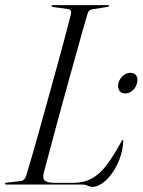

<svg xmlns="http://www.w3.org/2000/svg" viewBox="-24 -720 557 749"><path d="M297.5 0H1Q-1.5 0 -3 -0.8Q-4.5 -1.5 -4.5 -3Q-4.5 -5.5 -2.5 -6.5Q-0.5 -7.5 1.5 -7.5L55.5 -13.5Q65 -14.5 70.2 -20.2Q75.5 -26 79 -37Q88.5 -69 100.8 -111Q113 -153 126.5 -201.2Q140 -249.5 154.2 -300.8Q168.5 -352 182.5 -403.2Q196.5 -454.5 209.8 -502.5Q223 -550.5 234 -592.2Q245 -634 253 -666Q254.5 -675.5 251 -679.8Q247.5 -684 240.5 -685L184 -692.5Q179.5 -693.5 178.2 -694.2Q177 -695 177 -696.5Q177 -698.5 178.5 -699.2Q180 -700 182 -700H398Q399.5 -700 400.5 -699.5Q401.5 -699 401.5 -697.5Q401.5 -696 400.2 -695Q399 -694 395 -693L335 -683.5Q328.5 -682.5 323.8 -678Q319 -673.5 316.5 -663Q307 -631 295.2 -589.2Q283.5 -547.5 270.2 -499.5Q257 -451.5 242.8 -400.8Q228.5 -350 214.8 -299.2Q201 -248.5 188.2 -201.2Q175.5 -154 164.8 -113.5Q154 -73 146 -42.5Q141.5 -23.5 151.5 -15Q161.5 -6.5 193 -6.5H258Q302 -6.5 333.5 -23.5Q365 -40.5 391.8 -75.8Q418.5 -111 448.5 -166Q451 -171.5 452.5 -172.8Q454 -174 455 -174Q456.5 -174 457 -172.8Q457.5 -171.5 457 -168.5Q454.5 -131.5 442.2 -99.2Q430 -67 412 -42.5Q394 -18 374.2 -4.5Q354.5 9 337.5 9Q330 9 324.2 6.8Q318.5 4.5 312.2 2.2Q306 0 297.5 0ZM464 -355.5Q448.5 -355.5 441.2 -367.2Q434 -379 438 -396Q442.5 -413 455.8 -424.5Q469 -436 484.5 -436Q501 -436 508 -424.5Q515 -413 510.5 -396Q506.5 -379 493.5 -367.2Q480.5 -355.5 464 -355.5Z"/></svg>

Font: Fraunces 120pt Light
Style: Italic
Weight: 300
Italic angle: -16°
Version: Version 1.000;[b76b70a41]